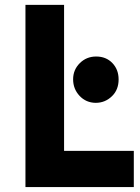

<svg xmlns="http://www.w3.org/2000/svg" viewBox="-20 -757 566 777"><path d="M369.1 -528.3Q409.2 -528.3 434.6 -502Q460 -475.6 460 -435.5Q460 -394 433.6 -368.2Q405.8 -340.8 367.2 -340.8Q328.1 -341.3 302 -369.1Q275.9 -397 275.9 -436Q275.9 -474.6 303 -501.5Q330.1 -528.3 369.1 -528.3ZM83 0V-737.3H239.3V-146.5H521.5V0Z"/></svg>

Font: Newest Shape
Style: Bold
Weight: 700
Designer: Wojciech Kalinowski "wmk69" (wmk69@o2.pl)
Foundry: Wojciech Kalinowski "wmk69" (wmk69@o2.pl)
Version: Version 1.0.0; 2022-02-24